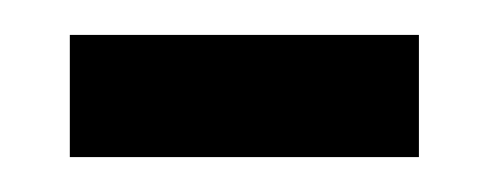

<svg xmlns="http://www.w3.org/2000/svg" viewBox="-20 -708 280 110"><path d="M20 -618V-688H220V-618Z"/></svg>

Font: Bricolage Grotesque 12pt Condensed
Style: Regular
Weight: 400
Width: 3
Designer: Mathieu Triay
Foundry: Atelier Triay
Version: Version 1.001; ttfautohint (v1.8.4.7-5d5b);gftools[0.9.33.de